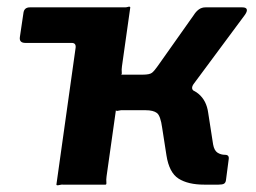

<svg xmlns="http://www.w3.org/2000/svg" viewBox="-20 -552 766 574"><path d="M148.6 0 219.5 -505Q220.9 -516.4 220.1 -523.2Q219.3 -530 222.6 -530H344.5Q356 -529.3 362.2 -531.3Q368.5 -533.3 369.5 -530L344.6 -353.7Q343.2 -343.3 344 -336.1Q344.8 -328.8 341.5 -328.8H441.2L498.9 -294.7Q549.1 -291.9 573.3 -271.6Q597.5 -251.4 602.4 -214.8L617.1 -120.3Q620.4 -101.9 630.4 -95.5Q640.4 -89.2 652.8 -89.2Q665.5 -89.2 663.8 -76.5L655.5 -13.1Q654.5 -5.9 649.8 -2.9Q645.1 0 633.6 0H590.8Q542.3 0 514 -17.9Q485.7 -35.7 477.6 -87.7L464.9 -169.4Q460 -205.9 449.1 -214.2Q438.3 -222.5 415.1 -222.5H351.5Q341.1 -223.2 334.3 -221.2Q327.5 -219.2 326.5 -222.5L298.6 -25Q297.2 -14.6 298 -7.3Q298.8 0 295.5 0H173.6Q163.2 -0.7 156.4 1.3Q149.6 3.3 148.6 0ZM407.1 -267.5 406.7 -328.8Q427.7 -328.8 434.7 -334.7Q441.8 -340.6 451.2 -354.1L559.5 -507.3Q566 -517.7 574.6 -523.9Q583.1 -530 594.3 -530H704.4Q715.8 -530 717.7 -524.1Q719.6 -518.3 712.4 -507.9L560.5 -303.1Q554.3 -295.3 554.3 -289.3Q554.2 -283.3 560.8 -279.3ZM205.9 -407.8Q208.4 -423.7 194.4 -423.7H55.9Q37 -423.7 39.4 -441.1L50.3 -514.7Q53 -530 69.4 -530H281.1Z"/></svg>

Font: Libre Franklin Thin
Style: Italic
Weight: 100
Italic angle: -8°
Designer: Pablo Impallari, Rodrigo Fuenzalida, Nhung Nguyen
Foundry: Impallari Type
Version: Version 3.000